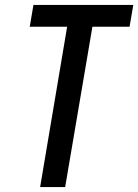

<svg xmlns="http://www.w3.org/2000/svg" viewBox="-20 -755 558 775"><path d="M142 0 251 -647H100L115 -735H518L503 -647H353L243 0Z"/></svg>

Font: iosevka_custom_sans_ss08 SmBd
Style: Italic
Weight: 600
Italic angle: -10°
Designer: Belleve Invis
Foundry: Belleve Invis
Version: Version 10.3.0; ttfautohint (v1.8.3)